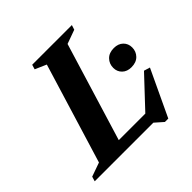

<svg xmlns="http://www.w3.org/2000/svg" viewBox="-214 -830 1025 1025"><g transform="rotate(-45 298.0 -317.5)"><path d="M387.5 -621 198 0H-28.5L-20.5 -27L58.5 -55L231.5 -621.5L167.5 -649.5L175.5 -676H475L466.5 -649.5ZM395.5 -40.5 575 -231.5 609.5 -221 486 41H460.5L414 0H95.5L116.5 -64.5H449.5ZM541 -291.5Q508.5 -291.5 489 -310.5Q469.5 -329.5 469.5 -358Q469.5 -389 490 -410Q510.5 -431 546.5 -431Q579.5 -431 599 -412Q618.5 -393 618.5 -364Q618.5 -333.5 598 -312.5Q577.5 -291.5 541 -291.5Z"/></g></svg>

Font: Newsreader 16pt 16pt
Style: Bold Italic
Weight: 700
Italic angle: -17°
Version: Version 1.003